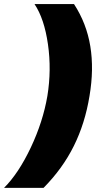

<svg xmlns="http://www.w3.org/2000/svg" viewBox="-78 -747 539 932"><path d="M356.5 -281.2Q334.9 -148.4 280.5 -38.7Q226.2 71 133.5 164.8H-58.2Q12.4 94.1 71.6 -31.1Q130.7 -156.2 152 -281.2Q172.6 -407.7 154.8 -532Q137.1 -656.2 89.5 -727.3H281.2Q342.3 -633.5 360.4 -522.4Q378.6 -411.2 356.5 -281.2Z"/></svg>

Font: Karasuma Gothic
Style: Italic
Weight: 900
Italic angle: -9.39999°
Designer: Rasmus Andersson / Ryoko Nishizuka
Foundry: Genbu
Version: Version 1.00